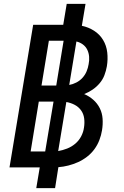

<svg xmlns="http://www.w3.org/2000/svg" viewBox="-20 -863 640 990"><path d="M167 107 185 0H29L151 -735H306L324 -843H421L402 -730Q436 -723 465 -704.5Q494 -686 511.5 -657Q529 -628 533 -592.5Q537 -557 531 -521Q527 -498 518.5 -475.5Q510 -453 494 -434Q478 -415 457.5 -401Q437 -387 414 -378Q440 -367 461 -348.5Q482 -330 494.5 -305Q507 -280 509 -250.5Q511 -221 506 -191Q502 -166 492.5 -141Q483 -116 467 -94Q451 -72 429 -55Q407 -38 382.5 -27Q358 -16 332.5 -9.5Q307 -3 281 -1L264 107ZM270 -422 308 -653H232L194 -422ZM337 -425Q355 -428 373.5 -437.5Q392 -447 405.5 -462Q419 -477 426.5 -495Q434 -513 437 -532Q441 -551 439.5 -570.5Q438 -590 430 -606.5Q422 -623 407 -634Q392 -645 374 -649ZM138 -82H213L256 -339H180ZM280 -84Q303 -88 326 -97Q349 -106 368 -122Q387 -138 398.5 -160Q410 -182 413 -205Q417 -229 414 -252.5Q411 -276 398 -294Q385 -312 365 -322.5Q345 -333 322 -337Z"/></svg>

Font: Iosevka SS04 Medium Extended
Style: Italic
Weight: 500
Width: 7
Italic angle: -9°
Monospace: yes
Designer: Belleve Invis
Foundry: Belleve Invis
Version: Version 19.0.0; ttfautohint (v1.8.4)